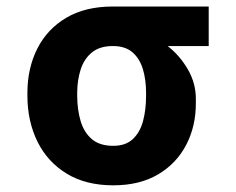

<svg xmlns="http://www.w3.org/2000/svg" viewBox="-20 -548 711 578"><path d="M62.5 -258.5V-269.9Q62.9 -343.4 92.5 -402Q122.2 -460.6 179.5 -494.5Q236.9 -528.4 319.6 -528.4H608.3V-409.4H484.7Q521.3 -381 545.6 -339Q570 -296.9 569.6 -248.6V-238.6Q570 -168.7 540.8 -112.4Q511.7 -56.1 456.1 -23.1Q400.6 9.9 321 9.9Q238.3 9.9 180.6 -25.4Q122.9 -60.7 92.9 -121.4Q62.9 -182.2 62.5 -258.5ZM212.4 -269.9V-258.5Q212.7 -217.3 222.8 -183.2Q233 -149.1 256.6 -129.1Q280.2 -109 321 -109Q358 -109 379.6 -129.1Q401.3 -149.1 410.5 -183.2Q419.7 -217.3 419.7 -258.5V-269.9Q419.7 -307.5 410.3 -339.3Q400.9 -371.1 379.1 -390.3Q357.2 -409.4 319.6 -409.4Q280.5 -409.4 256.9 -390.3Q233.3 -371.1 223 -339.3Q212.7 -307.5 212.4 -269.9Z"/></svg>

Font: Inter UI
Style: Bold
Weight: 700
Designer: Rasmus Andersson
Foundry: rsms
Version: 3.2;8d6f07862